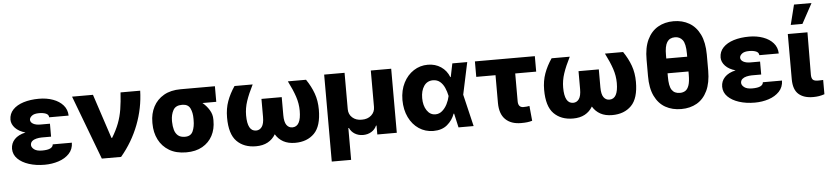

<svg xmlns="http://www.w3.org/2000/svg" viewBox="-51 -1113 7039 1630"><g transform="rotate(-5 3468.0 -298.0)"><path d="M364.3 -286.6V-223.1H283.2Q260.7 -222.7 238.8 -217.5Q216.8 -212.4 202.6 -200.2Q188.5 -188 188 -167Q188.5 -146.5 210.9 -129.4Q233.4 -112.3 278.3 -112.3Q325.7 -112.3 348.4 -123.8Q371.1 -135.3 372.6 -156.7H535.6Q534.7 -100.6 499.3 -63.5Q463.9 -26.4 408.2 -8.3Q352.5 9.8 290 9.8Q215.8 9.8 156 -9.5Q96.2 -28.8 60.8 -64.2Q25.4 -99.6 24.9 -148.9Q25.4 -196.3 57.1 -229.7Q88.9 -263.2 150.9 -277.3Q94.7 -293 64.2 -325.4Q33.7 -357.9 33.2 -396.5Q33.7 -446.8 66.9 -481.7Q100.1 -516.6 158 -534.7Q215.8 -552.7 290 -552.7Q355 -552.7 408.7 -533.2Q462.4 -513.7 494.6 -477.1Q526.9 -440.4 528.3 -388.2H362.8Q361.3 -411.6 338.1 -421.1Q314.9 -430.7 279.8 -430.7Q238.3 -430.7 218.5 -415Q198.7 -399.4 198.2 -380.9Q198.7 -359.4 221.7 -346.4Q244.6 -333.5 283.2 -333.5H364.3Z M777.3 0 571.3 -545.9H749.5L874 -168H879.9Q917.5 -230 938.5 -285.4Q959.5 -340.8 969.5 -402.6Q979.5 -464.4 984.4 -545.9H1151.9Q1147.9 -398.4 1094 -257.6Q1040 -116.7 941.4 0Z M1231.4 -258.8V-269.5Q1231.4 -343.3 1262 -401.9Q1292.5 -460.4 1351.3 -494.4Q1410.2 -528.3 1495.6 -528.3H1787.1V-395.5H1669.4Q1703.1 -368.2 1726.6 -329.8Q1750 -291.5 1749.5 -249V-238.3Q1750 -166.5 1720.5 -110.6Q1690.9 -54.7 1634.5 -22.5Q1578.1 9.8 1497.1 9.8Q1411.1 9.8 1352.1 -25.4Q1293 -60.5 1262.2 -121.3Q1231.4 -182.1 1231.4 -258.8ZM1398.4 -269.5V-258.8Q1398.9 -220.7 1407.7 -189.9Q1416.5 -159.2 1437.7 -141.1Q1459 -123 1497.1 -123Q1546.4 -122.6 1564.5 -162.1Q1582.5 -201.7 1582 -258.8V-269.5Q1582.5 -320.8 1564.7 -357.9Q1546.9 -395 1497.1 -395.5H1495.6Q1440.9 -396 1419.9 -358.4Q1398.9 -320.8 1398.4 -269.5Z M1953.1 -515.6H2107.9Q2069.3 -439.5 2049.3 -379.6Q2029.3 -319.8 2029.3 -258.8Q2029.3 -123 2103 -123Q2133.8 -123 2152.6 -149.2Q2171.4 -175.3 2171.4 -233.4V-386.7H2344.2V-233.4Q2344.2 -174.8 2362.8 -148.9Q2381.3 -123 2412.1 -123Q2486.3 -123 2486.3 -258.8Q2486.3 -319.3 2466.3 -379.4Q2446.3 -439.5 2407.7 -515.6H2562.5Q2603.5 -455.6 2626.2 -392.8Q2648.9 -330.1 2648.9 -253.9Q2648.9 -113.3 2587.9 -51.8Q2526.9 9.8 2424.8 9.8Q2365.7 9.8 2324.2 -12.9Q2282.7 -35.6 2257.8 -77.6Q2232.9 -35.6 2191.4 -12.9Q2149.9 9.8 2090.8 9.8Q1988.3 9.8 1927.5 -51.8Q1866.7 -113.3 1866.7 -253.9Q1866.7 -330.1 1889.4 -392.8Q1912.1 -455.6 1953.1 -515.6Z M2719.7 195.3V-545.9H2893.6V-235.4Q2893.6 -191.9 2924.6 -164.1Q2955.6 -136.2 3004.9 -136.7Q3054.7 -136.2 3085.9 -164.1Q3117.2 -191.9 3117.2 -235.4V-545.9H3291V0H3125V-76.2H3120.6Q3106.4 -43.5 3075.4 -24.9Q3044.4 -6.3 3004.9 -6.3Q2965.3 -6.3 2934.8 -24.9Q2904.3 -43.5 2889.6 -76.2H2884.8V195.3Z M3602.1 11.7Q3533.2 11.2 3479.2 -24.9Q3425.3 -61 3394.3 -125Q3363.3 -189 3362.8 -272.5Q3363.3 -356 3395.5 -418.9Q3427.7 -481.9 3482.2 -517.3Q3536.6 -552.7 3603 -552.7Q3666.5 -552.7 3714.8 -520.3Q3763.2 -487.8 3784.7 -431.6H3788.6L3812 -545.9H3939L3880.9 -272.9L3945.8 0H3816.9L3790 -119.6H3785.6Q3766.1 -64.5 3720.7 -26.4Q3675.3 11.7 3602.1 11.7ZM3755.9 -272.9V-274.4Q3748.5 -311 3734.1 -343.5Q3719.7 -376 3695.8 -396.5Q3671.9 -417 3635.7 -417.5Q3585.4 -417 3558.3 -377Q3531.2 -336.9 3531.2 -274.4Q3531.2 -210.4 3559.1 -168.9Q3586.9 -127.4 3631.8 -127.4Q3664.6 -127.4 3689.9 -149.4Q3715.3 -171.4 3732.2 -204.6Q3749 -237.8 3755.9 -271.5Z M4515.1 -545.9V-414.1H4336.4V-176.3Q4336.9 -124 4381.3 -124Q4399.4 -124 4409.2 -125.2Q4418.9 -126.5 4432.6 -128.9L4444.8 -1.5Q4422.9 4.9 4401.6 7.3Q4380.4 9.8 4349.6 9.8Q4264.6 9.8 4216.8 -36.9Q4168.9 -83.5 4168.5 -176.8V-414.1H4004.4V-545.9Z M4655.3 -515.6H4810.1Q4771.5 -439.5 4751.5 -379.6Q4731.4 -319.8 4731.4 -258.8Q4731.4 -123 4805.2 -123Q4835.9 -123 4854.7 -149.2Q4873.5 -175.3 4873.5 -233.4V-386.7H5046.4V-233.4Q5046.4 -174.8 5064.9 -148.9Q5083.5 -123 5114.3 -123Q5188.5 -123 5188.5 -258.8Q5188.5 -319.3 5168.5 -379.4Q5148.4 -439.5 5109.9 -515.6H5264.6Q5305.7 -455.6 5328.4 -392.8Q5351.1 -330.1 5351.1 -253.9Q5351.1 -113.3 5290 -51.8Q5229 9.8 5127 9.8Q5067.9 9.8 5026.4 -12.9Q4984.9 -35.6 4960 -77.6Q4935.1 -35.6 4893.6 -12.9Q4852.1 9.8 4793 9.8Q4690.4 9.8 4629.6 -51.8Q4568.8 -113.3 4568.8 -253.9Q4568.8 -330.1 4591.6 -392.8Q4614.3 -455.6 4655.3 -515.6Z M5970.7 -432.6V-294.9Q5970.2 -190.9 5937.7 -123.3Q5905.3 -55.7 5847.9 -22.9Q5790.5 9.8 5715.3 9.8Q5638.7 9.8 5580.6 -22.9Q5522.5 -55.7 5489.7 -123.3Q5457 -190.9 5457.5 -294.9V-432.6Q5457 -535.6 5489.5 -603.5Q5522 -671.4 5579.8 -705.1Q5637.7 -738.8 5713.4 -738.8Q5788.6 -738.8 5846.4 -705.3Q5904.3 -671.9 5937.3 -604Q5970.2 -536.1 5970.7 -432.6ZM5803.2 -274.9V-302.7H5625V-274.9Q5624.5 -193.8 5646.5 -160.9Q5668.5 -127.9 5715.3 -127.9Q5742.2 -127.9 5761.7 -140.4Q5781.2 -152.8 5792.2 -184.6Q5803.2 -216.3 5803.2 -274.9ZM5625 -428.7H5803.2V-456.1Q5802.7 -539.6 5778.8 -570.8Q5754.9 -602.1 5713.4 -602.1Q5668 -602.1 5646.2 -567.9Q5624.5 -533.7 5625 -456.1Z M6416 -286.6V-223.1H6335Q6312.5 -222.7 6290.5 -217.5Q6268.6 -212.4 6254.4 -200.2Q6240.2 -188 6239.7 -167Q6240.2 -146.5 6262.7 -129.4Q6285.2 -112.3 6330.1 -112.3Q6377.4 -112.3 6400.1 -123.8Q6422.9 -135.3 6424.3 -156.7H6587.4Q6586.4 -100.6 6551 -63.5Q6515.6 -26.4 6460 -8.3Q6404.3 9.8 6341.8 9.8Q6267.6 9.8 6207.8 -9.5Q6147.9 -28.8 6112.5 -64.2Q6077.1 -99.6 6076.7 -148.9Q6077.1 -196.3 6108.9 -229.7Q6140.6 -263.2 6202.6 -277.3Q6146.5 -293 6116 -325.4Q6085.4 -357.9 6085 -396.5Q6085.4 -446.8 6118.7 -481.7Q6151.9 -516.6 6209.7 -534.7Q6267.6 -552.7 6341.8 -552.7Q6406.7 -552.7 6460.4 -533.2Q6514.2 -513.7 6546.4 -477.1Q6578.6 -440.4 6580.1 -388.2H6414.6Q6413.1 -411.6 6389.9 -421.1Q6366.7 -430.7 6331.5 -430.7Q6290 -430.7 6270.3 -415Q6250.5 -399.4 6250 -380.9Q6250.5 -359.4 6273.4 -346.4Q6296.4 -333.5 6335 -333.5H6416Z M6670.9 -545.9H6838.4L6835.9 -182.6Q6836.9 -151.9 6849.6 -140.9Q6862.3 -129.9 6892.1 -129.9Q6907.2 -129.9 6917 -130.4Q6926.8 -130.9 6936 -131.3V-9.8Q6890.6 6.3 6839.4 5.9Q6760.7 6.3 6716.1 -32.5Q6671.4 -71.3 6670.9 -159.2ZM6702.6 -620.6 6745.1 -790.5H6894.5L6802.2 -620.6Z"/></g></svg>

Font: Inter Display Extra Bold
Style: Regular
Weight: 800
Designer: Rasmus Andersson
Foundry: rsms
Version: Version 4.000;git-4fc901f